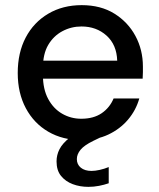

<svg xmlns="http://www.w3.org/2000/svg" viewBox="-20 -533 619 747"><path d="M297 12Q224 12 168 -20.5Q112 -53 80.5 -112Q49 -171 49 -249Q49 -328 80 -387Q111 -446 167.5 -479.5Q224 -513 298 -513Q372 -513 425 -480Q478 -447 507 -393Q536 -339 536 -274Q536 -264 536 -252.5Q536 -241 535 -227H122V-297H436Q434 -359 394.5 -394.5Q355 -430 297 -430Q257 -430 222.5 -411.5Q188 -393 167.5 -358Q147 -323 147 -269V-241Q147 -186 167.5 -148Q188 -110 222 -90.5Q256 -71 296 -71Q344 -71 375.5 -92.5Q407 -114 422 -150H522Q509 -104 478 -67.5Q447 -31 401.5 -9.5Q356 12 297 12ZM324 194Q291 194 263 183.5Q235 173 217.5 151.5Q200 130 200 95Q200 70 211.5 47.5Q223 25 250.5 3Q278 -19 325 -39L375 -61L399 -12L343 15Q308 32 293.5 49.5Q279 67 279 86Q279 107 294.5 119.5Q310 132 336 132Q350 132 368 128Q386 124 403 117V180Q386 186 365.5 190Q345 194 324 194Z"/></svg>

Font: DMSans_18ptMedium
Style: Regular
Weight: 500
Designer: Colophon Foundry, Jonny Pinhorn
Foundry: Colophon Foundry
Version: Version 4.004;gftools[0.9.30]